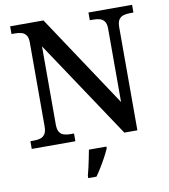

<svg xmlns="http://www.w3.org/2000/svg" viewBox="-99 -797 967 1101"><g transform="rotate(-10 385.0 -246.5)"><path d="M35 0V-45H56Q77 -45 93.5 -50Q110 -55 120 -70Q130 -85 130 -115V-603Q130 -632 119.5 -646Q109 -660 92.5 -664.5Q76 -669 56 -669H35V-714H229L586 -176V-603Q586 -632 575.5 -646Q565 -660 548.5 -664.5Q532 -669 512 -669H491V-714H745V-669H724Q704 -669 687 -664Q670 -659 660 -644.5Q650 -630 650 -599V0H574L195 -569V-115Q195 -85 204.5 -70Q214 -55 231 -50Q248 -45 268 -45H289V0ZM325 208Q331 187 336.5 161.5Q342 136 347.5 110Q353 84 357 61H459V71Q450 92 435.5 119Q421 146 404.5 173Q388 200 373 221H325Z"/></g></svg>

Font: Noto Serif Thai Medium
Style: Regular
Weight: 500
Version: Version 2.001